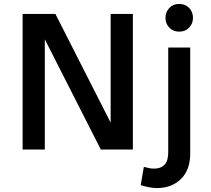

<svg xmlns="http://www.w3.org/2000/svg" viewBox="-20 -761 1073 977"><path d="M95 0V-690H262L543 -137V-690H656V0H493L208 -561V0ZM822 -670Q822 -700 841.5 -720.5Q861 -741 892 -741Q923 -741 942.5 -720.5Q962 -700 962 -670Q962 -641 942.5 -620.5Q923 -600 892 -600Q861 -600 841.5 -620.5Q822 -641 822 -670ZM696 181 712 88Q726 92 738.5 94.5Q751 97 765 97Q798 97 817 77.5Q836 58 836 14V-519H948V19Q948 104 900.5 150Q853 196 779 196Q758 196 736 191.5Q714 187 696 181Z"/></svg>

Font: Radio Canada Medium
Style: Regular
Weight: 500
Designer: Charles Daoud, Etienne Aubert Bonn, Alexandre Saumier Demers, Jacques Le Bailly
Foundry: Radio-Canada
Version: Version 2.104; ttfautohint (v1.8.4.7-5d5b);gftools[0.9.28.de